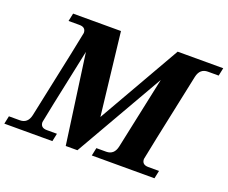

<svg xmlns="http://www.w3.org/2000/svg" viewBox="-148 -920 1315 1108"><g transform="rotate(20 509.0 -366.0)"><path d="M891.6 0H506.8L517.1 -48.8H577.1Q626 -48.8 637.7 -102.5L731.9 -545.9L418.5 0H346.7L270.5 -550.3Q173.3 -91.8 173.3 -84Q173.3 -48.8 212.9 -48.8H274.9L264.6 0H-30.3L-20 -48.8H46.9Q95.7 -48.8 107.4 -102.5Q221.7 -640.6 221.7 -648.4Q221.7 -683.6 182.1 -683.6H115.2L125.5 -732.4H419.4L477.5 -225.6L767.6 -732.4H1047.4L1037.1 -683.6H971.2Q922.4 -683.6 910.6 -629.9Q796.4 -91.8 796.4 -84Q796.4 -48.8 835.9 -48.8H901.9Z"/></g></svg>

Font: Munson
Style: Bold Italic
Weight: 700
Italic angle: -12°
Designer: Paul James MIller
Foundry: High-Logic / Made with FontCreator
Version: Version 2.10;May 5, 2019;FontCreator 11.5.0.2430 64-bit